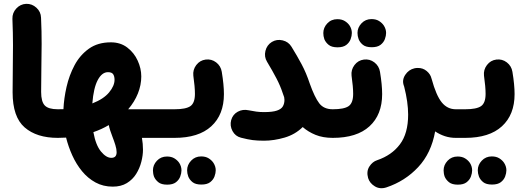

<svg xmlns="http://www.w3.org/2000/svg" viewBox="-20 -663 2707 996"><path d="M45.4 -184.1Q45.4 -249 46.4 -307.9Q47.4 -366.7 47.4 -428.7Q47.4 -490.7 44.4 -565.4Q43.5 -596.2 64.5 -618.9Q85.4 -641.6 115.7 -643.1Q146 -644 168.9 -623Q191.9 -602.1 192.9 -571.3Q196.3 -498 196 -435.3Q195.8 -372.6 194.6 -312.5Q193.4 -252.4 193.4 -186Q193.4 -135.7 212.2 -116Q231 -96.2 279.8 -96.2H280.3Q311 -96.2 332.5 -74.5Q354 -52.7 354 -22Q354 8.3 332.5 30.3Q311 52.2 280.3 52.2H279.8Q170.4 52.2 107.9 -2Q45.4 -56.2 45.4 -184.1Z M206.1 -22Q206.1 -52.7 228 -74.5Q250 -96.2 280.3 -96.2Q294.9 -96.2 309.1 -96.7Q311.5 -151.9 325.2 -212.2Q338.9 -272.5 366.9 -325Q395 -377.4 441.2 -410.4Q487.3 -443.4 555.2 -443.4Q605 -443.4 640.4 -416.3Q675.8 -389.2 694.3 -348.4Q712.9 -307.6 712.9 -266.6Q712.9 -221.7 695.3 -178Q677.7 -134.3 645 -96.2H763.7Q794.4 -96.2 815.9 -74.5Q837.4 -52.7 837.4 -22Q837.4 8.3 815.9 30.3Q794.4 52.2 763.7 52.2H716.3Q721.7 83.5 721.7 113.3Q721.7 143.1 713.1 176.5Q704.6 210 686.3 239.3Q668 268.6 637.9 286.9Q607.9 305.2 564.9 305.2Q515.1 305.2 475.3 283.4Q435.5 261.7 405.5 225.1Q375.5 188.5 355 143.1Q334.5 97.7 322.8 50.8Q301.8 52.2 280.3 52.2Q250 52.2 228 30.3Q206.1 8.3 206.1 -22ZM540 -288.6Q508.8 -288.6 487.1 -247.8Q465.3 -207 459 -126.5Q517.6 -149.4 545.9 -183.6Q574.2 -217.8 574.2 -249Q574.2 -267.1 567.1 -277.8Q560.1 -288.6 540 -288.6ZM563.5 46.9Q557.1 30.3 551.8 14.2Q546.4 -2 544.4 -14.2Q507.3 7.8 464.4 22.5Q476.6 89.8 503.7 122.8Q530.8 155.8 557.6 155.8Q585 155.8 585 126.5Q585 110.8 578.4 89.4Q571.8 67.9 563.5 46.9Z M689 -22Q689 -52.7 711.2 -74.5Q733.4 -96.2 763.7 -96.2H885.7Q916.5 -96.2 938.5 -74.5Q960.4 -52.7 960.4 -22Q960.4 8.3 938.5 30.3Q916.5 52.2 885.7 52.2H763.7Q733.4 52.2 711.2 30.3Q689 8.3 689 -22Z M811.5 -22Q811.5 -52.7 833.5 -74.5Q855.5 -96.2 885.7 -96.2Q944.3 -96.2 967.8 -112.5Q991.2 -128.9 991.2 -175.8Q991.2 -212.4 982.9 -270.5Q979.5 -300.8 998 -325.4Q1016.6 -350.1 1046.9 -354Q1077.1 -357.9 1101.3 -339.4Q1125.5 -320.8 1130.4 -290.5Q1141.6 -222.7 1141.6 -174.8Q1141.6 -67.9 1075.9 -7.8Q1010.3 52.2 885.7 52.2Q855.5 52.2 833.5 30.3Q811.5 8.3 811.5 -22ZM950.7 220.2Q950.7 192.4 971.4 170.4Q992.2 148.4 1023.4 148.4Q1046.4 148.4 1062.3 158.2Q1078.1 168 1087.4 182.1Q1099.1 200.7 1099.1 220.2Q1099.1 234.9 1092.8 252.2Q1086.4 269.5 1070.3 282Q1054.2 294.4 1024.4 294.4Q994.1 294.4 978.5 281.7Q962.9 269 956.5 252.4Q950.7 236.3 950.7 220.2ZM773.4 220.7Q773.4 192.9 793.9 170.9Q814.5 148.9 846.2 148.9Q869.1 148.9 885 158.7Q900.9 168.5 910.2 182.6Q921.4 200.7 921.4 220.7Q921.4 235.4 915 252.7Q908.7 270 892.6 282.5Q876.5 294.9 847.2 294.9Q816.9 294.9 801.3 282.2Q785.6 269.5 778.8 252.9Q775.9 244.6 774.7 236.3Q773.4 228 773.4 220.7Z M1179.2 -40Q1187.5 -69.3 1213.4 -83.5Q1239.3 -97.7 1270.5 -90.8Q1291.5 -86.4 1309.8 -84Q1328.1 -81.5 1349.6 -81.5Q1394 -81.5 1416.7 -89.4Q1439.5 -97.2 1447.5 -111.6Q1455.6 -126 1455.6 -145Q1455.6 -151.9 1454.1 -158.7Q1450.2 -168.9 1446.3 -180.7Q1434.6 -216.8 1414.3 -255.9Q1394 -294.9 1365.2 -342.8Q1349.6 -368.7 1356.9 -398.9Q1364.3 -429.2 1390.1 -445.3Q1416 -460.9 1446.3 -453.6Q1476.6 -446.3 1492.2 -420.4Q1521.5 -373 1544.9 -329.1Q1568.4 -285.2 1586.9 -229.5Q1612.3 -158.2 1636 -127.2Q1659.7 -96.2 1706.1 -96.2H1706.5Q1737.3 -96.2 1758.8 -74.5Q1780.3 -52.7 1780.3 -22Q1780.3 8.3 1758.8 30.3Q1737.3 52.2 1706.5 52.2H1706.1Q1655.3 52.2 1616.9 36.6Q1578.6 21 1550.3 -3.9Q1511.2 34.7 1456.1 50.8Q1400.9 66.9 1349.6 66.9Q1315.4 66.9 1290.5 63.7Q1265.6 60.5 1230 51.3Q1200.7 43.9 1186 16.6Q1171.4 -10.7 1179.2 -40Z M1632.3 -22Q1632.3 -52.7 1654.3 -74.5Q1676.3 -96.2 1706.5 -96.2Q1765.1 -96.2 1788.6 -112.5Q1812 -128.9 1812 -175.8Q1812 -212.4 1803.7 -270.5Q1800.3 -300.8 1818.8 -325.4Q1837.4 -350.1 1867.7 -354Q1897.9 -357.9 1922.1 -339.4Q1946.3 -320.8 1951.2 -290.5Q1962.4 -222.7 1962.4 -174.8Q1962.4 -67.9 1896.7 -7.8Q1831.1 52.2 1706.5 52.2Q1676.3 52.2 1654.3 30.3Q1632.3 8.3 1632.3 -22ZM1834.5 -492.2Q1834.5 -520 1855.2 -542Q1876 -564 1907.2 -564Q1930.2 -564 1946 -554.2Q1961.9 -544.4 1971.2 -530.3Q1982.9 -511.7 1982.9 -492.2Q1982.9 -477.5 1976.6 -460.2Q1970.2 -442.9 1954.1 -430.4Q1938 -418 1908.2 -418Q1877.9 -418 1862.3 -430.7Q1846.7 -443.4 1840.3 -460Q1834.5 -476.1 1834.5 -492.2ZM1657.2 -491.7Q1657.2 -519.5 1677.7 -541.5Q1698.2 -563.5 1730 -563.5Q1752.9 -563.5 1768.8 -553.7Q1784.7 -543.9 1793.9 -529.8Q1805.2 -511.7 1805.2 -491.7Q1805.2 -477.1 1798.8 -459.7Q1792.5 -442.4 1776.4 -429.9Q1760.3 -417.5 1731 -417.5Q1700.7 -417.5 1685.1 -430.2Q1669.4 -442.9 1662.6 -459.5Q1659.7 -467.8 1658.4 -476.1Q1657.2 -484.4 1657.2 -491.7Z M2074.7 -219.2Q2064.5 -248 2082.3 -274.9Q2100.1 -301.8 2129.9 -308.6Q2138.2 -310.5 2147 -310.5Q2173.8 -311 2193.6 -294.4Q2213.4 -277.8 2218.3 -255.9Q2218.8 -254.9 2219.2 -253.4Q2242.7 -167.5 2271.7 -131.8Q2300.8 -96.2 2344.2 -96.2H2344.7Q2375.5 -96.2 2397 -74.5Q2418.5 -52.7 2418.5 -22Q2418.5 8.3 2397 30.3Q2375.5 52.2 2344.7 52.2H2344.2Q2314.9 52.2 2288.1 43.5Q2261.2 34.7 2237.3 18.6Q2217.3 131.3 2149.2 204.1Q2081.1 276.9 1984.4 309.1Q1951.2 319.8 1924.6 303.7Q1897.9 287.6 1889.6 260.7Q1879.9 226.1 1896 200.9Q1912.1 175.8 1936.5 168Q2011.7 142.6 2054.4 85.9Q2097.2 29.3 2097.2 -68.4Q2097.2 -132.8 2076.7 -213.4Q2075.7 -216.3 2074.7 -219.2Z M2270 -22Q2270 -52.7 2292.2 -74.5Q2314.5 -96.2 2344.7 -96.2H2393.6Q2424.3 -96.2 2446.3 -74.5Q2468.3 -52.7 2468.3 -22Q2468.3 8.3 2446.3 30.3Q2424.3 52.2 2393.6 52.2H2344.7Q2314.5 52.2 2292.2 30.3Q2270 8.3 2270 -22Z M2319.3 -22Q2319.3 -52.7 2341.3 -74.5Q2363.3 -96.2 2393.6 -96.2Q2452.1 -96.2 2475.6 -112.5Q2499 -128.9 2499 -175.8Q2499 -212.4 2490.7 -270.5Q2487.3 -300.8 2505.9 -325.4Q2524.4 -350.1 2554.7 -354Q2585 -357.9 2609.1 -339.4Q2633.3 -320.8 2638.2 -290.5Q2649.4 -222.7 2649.4 -174.8Q2649.4 -67.9 2583.7 -7.8Q2518.1 52.2 2393.6 52.2Q2363.3 52.2 2341.3 30.3Q2319.3 8.3 2319.3 -22ZM2458.5 220.2Q2458.5 192.4 2479.2 170.4Q2500 148.4 2531.2 148.4Q2554.2 148.4 2570.1 158.2Q2585.9 168 2595.2 182.1Q2606.9 200.7 2606.9 220.2Q2606.9 234.9 2600.6 252.2Q2594.2 269.5 2578.1 282Q2562 294.4 2532.2 294.4Q2502 294.4 2486.3 281.7Q2470.7 269 2464.4 252.4Q2458.5 236.3 2458.5 220.2ZM2281.2 220.7Q2281.2 192.9 2301.8 170.9Q2322.3 148.9 2354 148.9Q2377 148.9 2392.8 158.7Q2408.7 168.5 2418 182.6Q2429.2 200.7 2429.2 220.7Q2429.2 235.4 2422.9 252.7Q2416.5 270 2400.4 282.5Q2384.3 294.9 2355 294.9Q2324.7 294.9 2309.1 282.2Q2293.5 269.5 2286.6 252.9Q2283.7 244.6 2282.5 236.3Q2281.2 228 2281.2 220.7Z"/></svg>

Font: Mikhak ExtraBold
Style: Regular
Weight: 800
Designer: Amin Abedi
Version: Version 3.3